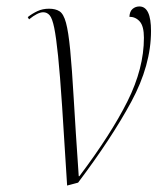

<svg xmlns="http://www.w3.org/2000/svg" viewBox="-20 -566 495 595"><path d="M188 9Q179 -138 172.5 -236Q166 -334 160 -392.5Q154 -451 148 -480Q142 -509 134 -518.5Q126 -528 114 -528Q97 -528 70 -506L66 -513Q80 -524 96 -531.5Q112 -539 132 -539Q152 -539 164.5 -531Q177 -523 184.5 -495.5Q192 -468 197.5 -411.5Q203 -355 208.5 -260Q214 -165 224 -20H226Q324 -150 375 -252Q426 -354 426 -449Q426 -485 413 -499.5Q400 -514 381 -514Q382 -531 391 -538.5Q400 -546 412 -546Q448 -546 448 -470Q448 -364 387 -251Q326 -138 222 0Z"/></svg>

Font: Noto Serif Display Condensed ExtraLight
Style: Italic
Weight: 200
Width: 3
Italic angle: -12°
Designer: Monotype Design Team
Foundry: Monotype Imaging Inc.
Version: Version 2.009